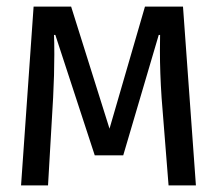

<svg xmlns="http://www.w3.org/2000/svg" viewBox="-20 -560 655 580"><path d="M532.8 -540 571.8 0H489.2L468.2 -264.1Q463.1 -339.5 463.1 -407.2Q463.1 -437.9 463.6 -454.4H459.5L352.3 -90.8H266.2L147.2 -454.4H143.1Q144.1 -435.9 144.1 -395.4Q144.1 -334.9 140.5 -265.6L125.1 0H43.6L81.5 -540H194.9L310.8 -171.3L417.9 -540Z"/></svg>

Font: Fira Code Fixed
Style: Regular
Weight: 400
Monospace: yes
Designer: Carrois Corporate, Edenspiekermann AG, Nikita Prokopov
Foundry: Carrois Corporate, Edenspiekermann AG, Nikita Prokopov
Version: Version 5.002